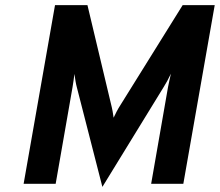

<svg xmlns="http://www.w3.org/2000/svg" viewBox="-20 -720 861 752"><path d="M381 12 281 -378Q278 -389 275.8 -402Q273.5 -415 271.5 -430.5Q270.5 -422 268.2 -405.2Q266 -388.5 264 -378L198 0H72.5L195.5 -700H322.5L413 -320Q418.5 -298.5 421 -284.5Q423.5 -270.5 425 -259Q430.5 -271 436.8 -283Q443 -295 452 -309L695.5 -700H821L698 0H572L638 -378.5Q640 -389 643.8 -406.5Q647.5 -424 649.5 -431.5Q634 -399 621 -379Z"/></svg>

Font: Overpass
Style: Bold Italic
Weight: 700
Italic angle: -10°
Designer: Delve Withrington, Dave Bailey, Thomas Jockin
Foundry: Delve Fonts LLC
Version: Version 4.000; ttfautohint (v1.8.3)